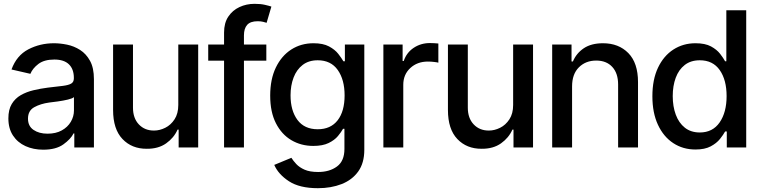

<svg xmlns="http://www.w3.org/2000/svg" viewBox="-20 -782 4027 1018"><path d="M209 11.7Q157.2 11.7 115.2 -7.3Q73.2 -26.4 48.8 -63.5Q24.4 -100.6 24.4 -154.3Q24.4 -200.7 42.2 -230.5Q60.1 -260.3 90.3 -277.6Q120.6 -294.9 158 -303.7Q195.3 -312.5 233.9 -317.4Q282.7 -322.8 313.2 -326.7Q343.8 -330.6 357.7 -338.9Q371.6 -347.2 371.6 -366.7V-369.1Q371.6 -415.5 345.5 -440.9Q319.3 -466.3 268.1 -466.3Q214.4 -466.3 183.6 -442.9Q152.8 -419.4 141.1 -390.6L41 -413.6Q67.9 -487.8 130.1 -520.3Q192.4 -552.7 266.1 -552.7Q298.8 -552.7 335.7 -545.2Q372.6 -537.6 404.8 -517.1Q437 -496.6 457.5 -459.2Q478 -421.9 478 -362.3V0H374V-74.7H370.1Q355 -44.4 315.9 -16.4Q276.9 11.7 209 11.7ZM231.9 -73.2Q276.4 -73.2 307.6 -90.6Q338.9 -107.9 355.5 -136.2Q372.1 -164.6 372.1 -196.3V-267.1Q364.3 -259.8 339.4 -253.9Q314.5 -248 286.1 -244.1Q257.8 -240.2 240.7 -238.3Q194.8 -231.9 161.6 -213.6Q128.4 -195.3 128.4 -152.8Q128.4 -113.3 157.7 -93.3Q187 -73.2 231.9 -73.2Z M925.3 -225.6V-545.9H1030.8V0H927.2V-94.7H921.4Q902.3 -51.3 861.1 -22Q819.8 7.3 758.3 6.8Q679.2 7.3 629.4 -44.9Q579.6 -97.2 579.6 -198.7V-545.9H685.1V-210.9Q685.1 -155.3 716.3 -122.3Q747.6 -89.4 796.9 -89.8Q826.7 -89.8 856.2 -104.5Q885.7 -119.1 905.5 -149.4Q925.3 -179.7 925.3 -225.6Z M1168 0V-460.4H1084V-545.9H1168V-609.4Q1168 -660.2 1190.4 -693.8Q1212.9 -727.5 1249.8 -744.6Q1286.6 -761.7 1329.6 -761.7Q1362.3 -761.7 1385 -756.3Q1407.7 -751 1418.9 -747.1L1393.6 -661.1Q1386.7 -663.1 1375 -666.3Q1363.3 -669.4 1346.2 -669.4Q1307.6 -669.4 1290.5 -650.1Q1273.4 -630.9 1273.4 -594.2V-545.9H1392.1V-460.4H1273.4V0Z M1665.5 215.8Q1568.4 215.8 1512 179Q1455.6 142.1 1434.1 92.3L1524.9 54.7Q1534.7 70.3 1551 87.9Q1567.4 105.5 1595 117.7Q1622.6 129.9 1667 129.9Q1727.1 129.9 1766.6 100.8Q1806.2 71.8 1806.2 7.8V-99.1H1798.8Q1789.6 -82 1771.7 -60.5Q1753.9 -39.1 1722.4 -23.7Q1690.9 -8.3 1641.1 -8.3Q1576.7 -8.3 1524.9 -38.8Q1473.1 -69.3 1442.9 -128.7Q1412.6 -188 1412.6 -274.9Q1412.6 -361.8 1442.6 -424.1Q1472.7 -486.3 1524.4 -519.5Q1576.2 -552.7 1642.1 -552.7Q1692.9 -552.7 1724.4 -535.9Q1755.9 -519 1773.4 -496.6Q1791 -474.1 1800.8 -457H1808.6V-545.9H1911.6V12.2Q1911.6 82.5 1879.2 127.4Q1846.7 172.4 1791 194.1Q1735.4 215.8 1665.5 215.8ZM1664.6 -96.7Q1733.4 -96.7 1770.3 -144.3Q1807.1 -191.9 1807.1 -276.4Q1807.1 -359.4 1770.8 -410.9Q1734.4 -462.4 1664.6 -462.4Q1616.7 -462.4 1584.7 -437.7Q1552.7 -413.1 1536.6 -370.8Q1520.5 -328.6 1520.5 -276.4Q1520.5 -195.8 1557.1 -146.2Q1593.8 -96.7 1664.6 -96.7Z M2012.7 0V-545.9H2114.7V-458.5H2120.6Q2135.3 -502.9 2173.3 -528.3Q2211.4 -553.7 2259.3 -553.7Q2269 -553.7 2282.5 -553Q2295.9 -552.2 2304.2 -551.3V-449.7Q2297.9 -451.7 2281.5 -453.6Q2265.1 -455.6 2248.5 -455.6Q2192.4 -455.6 2155.3 -421.1Q2118.2 -386.7 2118.2 -332.5V0Z M2700.7 -225.6V-545.9H2806.2V0H2702.6V-94.7H2696.8Q2677.7 -51.3 2636.5 -22Q2595.2 7.3 2533.7 6.8Q2454.6 7.3 2404.8 -44.9Q2355 -97.2 2355 -198.7V-545.9H2460.4V-210.9Q2460.4 -155.3 2491.7 -122.3Q2522.9 -89.4 2572.3 -89.8Q2602.1 -89.8 2631.6 -104.5Q2661.1 -119.1 2680.9 -149.4Q2700.7 -179.7 2700.7 -225.6Z M3013.2 -323.7V0H2907.7V-545.9H3010.3V-456.1H3017.6Q3036.1 -500 3075.7 -526.4Q3115.2 -552.7 3177.2 -552.7Q3260.3 -552.7 3311.5 -500.5Q3362.8 -448.2 3362.8 -346.7V0H3257.3V-334Q3257.3 -393.6 3226.3 -427.2Q3195.3 -460.9 3141.1 -460.9Q3085.4 -460.9 3049.3 -425Q3013.2 -389.2 3013.2 -323.7Z M3667.5 10.7Q3601.1 10.7 3549.6 -23.2Q3498 -57.1 3468.5 -120.4Q3439 -183.6 3439 -271.5Q3439 -360.4 3468.8 -423.1Q3498.5 -485.8 3550.3 -519.3Q3602.1 -552.7 3667.5 -552.7Q3718.8 -552.7 3749.8 -535.9Q3780.8 -519 3798.1 -496.6Q3815.4 -474.1 3824.7 -457H3831.1V-727.5H3936.5V0H3833.5V-85H3824.7Q3815.4 -67.9 3797.4 -45.2Q3779.3 -22.5 3748 -5.9Q3716.8 10.7 3667.5 10.7ZM3690.4 -79.6Q3758.8 -79.6 3795.7 -133.1Q3832.5 -186.5 3832.5 -272.5Q3832.5 -358.4 3796.1 -410.4Q3759.8 -462.4 3690.4 -462.4Q3642.6 -462.4 3610.6 -437.5Q3578.6 -412.6 3562.7 -369.6Q3546.9 -326.7 3546.9 -272.5Q3546.9 -217.8 3563 -174.1Q3579.1 -130.4 3611.1 -105Q3643.1 -79.6 3690.4 -79.6Z"/></svg>

Font: Inter Tight Medium
Style: Regular
Weight: 500
Designer: Rasmus Andersson
Foundry: rsms
Version: Version 3.004; ttfautohint (v1.8.4.7-5d5b)